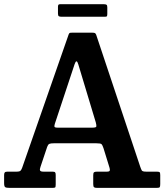

<svg xmlns="http://www.w3.org/2000/svg" viewBox="-20 -914 800 934"><path d="M0 -23.5V-62.5Q0 -71.5 3.2 -75.2Q6.5 -79 16.5 -79H60.5Q75.5 -79 80 -83.8Q84.5 -88.5 88 -98.5L314 -746.5Q316.5 -752.5 319.2 -753.8Q322 -755 331 -755H429Q438.5 -755 442 -753Q445.5 -751 448 -744.5L662 -103.5Q666.5 -90.5 669.8 -84.8Q673 -79 691.5 -79H742Q753 -79 756.2 -76.5Q759.5 -74 759.5 -62.5V-19Q759.5 -6.5 756.8 -3.2Q754 0 741.5 0H452.5Q441.5 0 437.5 -3.2Q433.5 -6.5 433.5 -18.5V-61.5Q433.5 -73 437.5 -76Q441.5 -79 452.5 -79H499.5Q512.5 -79 514 -84.2Q515.5 -89.5 512.5 -99L483.5 -193Q478.5 -208 474.2 -212.5Q470 -217 448.5 -217H242.5Q226 -217 219.8 -214Q213.5 -211 209.5 -199.5L177 -102.5Q172.5 -90 175 -84.5Q177.5 -79 191.5 -79H235Q245 -79 248 -75.8Q251 -72.5 251 -62.5V-17Q251 -4.5 248.2 -2.2Q245.5 0 233.5 0H27.5Q11.5 0 5.8 -3.2Q0 -6.5 0 -23.5ZM343 -602 247 -312.5Q244 -303 244.8 -298Q245.5 -293 261 -293H428.5Q447 -293 448.5 -298.2Q450 -303.5 446 -318.5L361 -600.5Q352.5 -630 343 -602ZM262 -848.5V-880Q262 -887 263.8 -890.2Q265.5 -893.5 272 -893.5H485Q494.5 -893.5 498.2 -890.8Q502 -888 502 -878V-847.5Q502 -839.5 500.5 -836Q499 -832.5 491 -832.5H279.5Q270 -832.5 266 -835.2Q262 -838 262 -848.5Z"/></svg>

Font: Besley* Narrow Semi
Style: Regular
Weight: 600
Width: 4
Designer: Owen Earl
Foundry: indestructible type*
Version: Version 3.000; ttfautohint (v1.8.3)